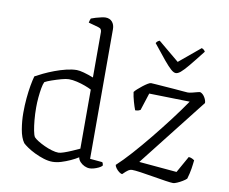

<svg xmlns="http://www.w3.org/2000/svg" viewBox="-85 -907 1210 1015"><g transform="rotate(10 520.5 -400.0)"><path d="M257 0Q235 0 209.5 -8Q184 -16 160.5 -27.5Q137 -39 119.5 -51Q102 -63 94 -71Q76 -96 68.5 -140.5Q61 -185 61 -228Q61 -269 64.5 -307Q68 -345 73.5 -376Q79 -407 85 -428Q101 -437 127 -449.5Q153 -462 183.5 -473.5Q214 -485 245 -492.5Q276 -500 301 -500Q315 -500 339 -493.5Q363 -487 391 -476V-720Q391 -727 387.5 -733.5Q384 -740 373 -743L319 -758Q320 -764 322 -770.5Q324 -777 326 -781Q336 -785 351 -789.5Q366 -794 380.5 -797Q395 -800 402 -800Q425 -800 438 -785Q451 -770 451 -746V-50L517 -44Q519 -43 521 -37.5Q523 -32 523 -26Q517 -19 504.5 -13Q492 -7 479.5 -3.5Q467 0 457 0Q443 0 429 -6.5Q415 -13 405 -24Q395 -35 393 -48Q376 -37 352 -26Q328 -15 303.5 -7.5Q279 0 257 0ZM280 -53Q290 -53 309 -59.5Q328 -66 350 -75.5Q372 -85 391 -94V-411Q378 -418 356.5 -426Q335 -434 311.5 -439.5Q288 -445 268 -445Q253 -445 228 -438Q203 -431 178.5 -422.5Q154 -414 142 -407Q136 -395 132 -372Q128 -349 125.5 -322Q123 -295 123 -268Q123 -233 126 -201Q129 -169 133.5 -145.5Q138 -122 144 -112Q151 -104 167 -94Q183 -84 203.5 -74.5Q224 -65 244.5 -59Q265 -53 280 -53ZM632 0Q625 0 615.5 -7Q606 -14 598.5 -24Q591 -34 590 -42Q623 -72 666 -120Q709 -168 754.5 -224Q800 -280 842.5 -336Q885 -392 917 -439L699 -444L669 -351Q666 -349 659 -346.5Q652 -344 641 -344Q634 -362 626.5 -388.5Q619 -415 616 -438Q621 -445 632 -455Q643 -465 656.5 -475.5Q670 -486 681.5 -493Q693 -500 699 -500Q704 -500 724 -498.5Q744 -497 771 -495Q798 -493 825 -491Q852 -489 872 -487Q892 -485 898 -485Q907 -485 921.5 -488.5Q936 -492 948.5 -495.5Q961 -499 964 -498Q978 -493 988 -476.5Q998 -460 998 -446L710 -79L913 -61L963 -150Q974 -149 982 -145Q990 -141 994 -138Q993 -128 991.5 -116.5Q990 -105 988 -91.5Q986 -78 982.5 -64Q979 -50 975 -36Q968 -29 954 -20.5Q940 -12 926 -6Q912 0 905 0Q894 0 863.5 -4.5Q833 -9 795.5 -15.5Q758 -22 726 -26.5Q694 -31 679 -31Q670 -31 660 -24.5Q650 -18 632 0ZM818 -575Q807 -575 792 -588Q777 -601 752 -631Q727 -661 686 -713Q687 -715 691 -720Q695 -725 705 -729L818 -635L931 -729Q941 -725 945 -720Q949 -715 950 -713Q908 -659 883 -629Q858 -599 843.5 -587Q829 -575 818 -575Z"/></g></svg>

Font: Texturina Medium 12pt Thin
Style: Regular
Weight: 250
Version: Version 1.002